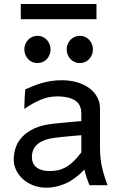

<svg xmlns="http://www.w3.org/2000/svg" viewBox="-20 -896 587 929"><path d="M373.5 -241.7Q364.3 -241.2 347.7 -239.7Q331.1 -238.3 312.5 -236.6Q293.9 -234.9 276.1 -232.9Q258.3 -231 246.6 -229.5Q215.3 -225.6 193.8 -217Q172.4 -208.5 159.2 -196.3Q146 -184.1 140.1 -168.7Q134.3 -153.3 134.3 -136.7Q134.3 -104 156.7 -86.2Q179.2 -68.4 219.7 -68.4Q238.3 -68.4 256.3 -71.5Q274.4 -74.7 293.2 -84.2Q312 -93.8 331.8 -111.6Q351.6 -129.4 373.5 -158.7ZM463.9 -180.7Q463.9 -127.9 474.1 -84.5Q484.4 -41 500.5 0H412.6Q408.2 -11.7 400.9 -32Q393.6 -52.2 388.2 -75.7Q344.7 -29.3 297.9 -8.5Q251 12.2 205.1 12.2Q170.4 12.2 141.4 1Q112.3 -10.3 91.3 -29.1Q70.3 -47.9 58.3 -72.5Q46.4 -97.2 46.4 -124.5Q46.4 -152.3 55.7 -180.9Q64.9 -209.5 87.4 -233.6Q109.9 -257.8 147.5 -275.1Q185.1 -292.5 241.7 -297.9Q254.4 -299.3 273.7 -301Q293 -302.7 312.7 -304.7Q332.5 -306.6 349.4 -308.1Q366.2 -309.6 373.5 -310.1V-346.7Q373.5 -391.1 342.5 -410.4Q311.5 -429.7 256.3 -429.7Q217.3 -429.7 179 -414.3Q140.6 -398.9 97.7 -368.7Q97.7 -376.5 98.1 -389.4Q98.6 -402.3 99.1 -416.3Q99.6 -430.2 100.6 -443.1Q101.6 -456.1 102.5 -463.9Q121.6 -471.7 140.9 -479.7Q160.2 -487.8 181.4 -493.9Q202.6 -500 226.6 -503.9Q250.5 -507.8 278.3 -507.8Q320.3 -507.8 354.7 -497.3Q389.2 -486.8 413.3 -468.5Q437.5 -450.2 450.7 -425.3Q463.9 -400.4 463.9 -371.1ZM97.7 -656.7Q97.7 -670.4 102.5 -682.4Q107.4 -694.3 116 -703.4Q124.5 -712.4 136 -717.5Q147.5 -722.7 161.1 -722.7Q174.8 -722.7 186.5 -717.5Q198.2 -712.4 206.5 -703.4Q214.8 -694.3 219.7 -682.4Q224.6 -670.4 224.6 -656.7Q224.6 -643.1 219.7 -631.1Q214.8 -619.1 206.5 -610.1Q198.2 -601.1 186.5 -595.9Q174.8 -590.8 161.1 -590.8Q147.5 -590.8 136 -595.9Q124.5 -601.1 116 -610.1Q107.4 -619.1 102.5 -631.1Q97.7 -643.1 97.7 -656.7ZM302.7 -656.7Q302.7 -670.4 307.6 -682.4Q312.5 -694.3 321 -703.4Q329.6 -712.4 341.1 -717.5Q352.5 -722.7 366.2 -722.7Q379.9 -722.7 391.6 -717.5Q403.3 -712.4 411.6 -703.4Q419.9 -694.3 424.8 -682.4Q429.7 -670.4 429.7 -656.7Q429.7 -643.1 424.8 -631.1Q419.9 -619.1 411.6 -610.1Q403.3 -601.1 391.6 -595.9Q379.9 -590.8 366.2 -590.8Q352.5 -590.8 341.1 -595.9Q329.6 -601.1 321 -610.1Q312.5 -619.1 307.6 -631.1Q302.7 -643.1 302.7 -656.7ZM80.6 -876.5H446.8V-803.2H80.6Z"/></svg>

Font: Andika Phon
Style: Regular
Weight: 400
Designer: Victor Gaultney, Annie Olsen, Julie Remington, Don Collingsworth, Eric Hays, Becca Hirsbrunner
Foundry: SIL International
Version: Version 5.000